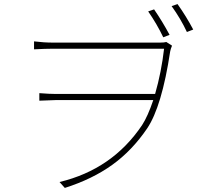

<svg xmlns="http://www.w3.org/2000/svg" viewBox="-20 -870 1040 942"><path d="M812 -699 781 -687Q750 -752 707 -814L736 -824Q776 -766 812 -699ZM239 -661H765Q786 -661 796 -664L824 -646Q817 -629 815 -618Q774 -347 702 -240Q628 -131 530.5 -61Q433 9 298 52L272 23Q531 -39 677 -256Q705 -299 732 -379H254Q248 -379 173 -376V-413Q223 -409 254 -409H741Q772 -517 785 -631H239Q204 -631 147 -628V-667Q195 -661 239 -661ZM822 -840 851 -850Q893 -791 928 -725L897 -713Q866 -779 822 -840Z"/></svg>

Font: Noto Sans Korean Thin
Style: Regular
Weight: 250
Designer: Ryoko NISHIZUKA  (kana & ideographs); Paul D. Hunt (Latin, Greek & Cyrillic); Wenlong ZHANG  (bopomofo); Sandoll Communi
Foundry: Adobe Systems Incorporated
Version: Version 1.0001;PS 1;hotconv 1.0.78;makeotf.lib2.5.61930